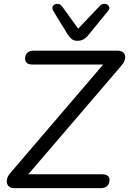

<svg xmlns="http://www.w3.org/2000/svg" viewBox="-20 -965 662 985"><path d="M50.4 0Q36.9 0 27.9 -6.8Q18.9 -13.6 15.9 -25Q13 -36.4 17.3 -50.7Q21.7 -65 35.3 -80.1L536.4 -665.5L537.3 -634.1H145.7Q127.8 -634.1 118.3 -641.8Q108.8 -649.6 108.8 -663.2Q108.8 -684.7 121 -694.8Q133.2 -705 151.1 -705H582.4Q598.9 -705 608.8 -698.2Q618.8 -691.4 621.5 -680Q624.2 -668.6 619 -654.5Q613.9 -640.5 600.8 -625.9L98.7 -40L97.3 -70.9H503.9Q521.9 -70.9 531.8 -63.9Q541.8 -56.9 541.8 -42.8Q541.8 -21.3 529.9 -10.7Q517.9 0 499.5 0ZM376.7 -755.7Q359.6 -755.7 348.1 -764.5Q336.7 -773.3 326.9 -788.9L253.7 -908.3Q246.8 -920.5 249.5 -929.5Q252.2 -938.5 261 -942.6Q269.8 -946.8 280.8 -944.3Q291.7 -941.9 300 -930.1L381 -818L492.4 -935Q501.2 -944.3 511.7 -945.3Q522.2 -946.3 530.5 -941.2Q538.8 -936.1 540.7 -927.5Q542.7 -919 534.3 -908.7L434.9 -787Q422.1 -770.9 408.5 -763.3Q394.8 -755.7 376.7 -755.7Z"/></svg>

Font: Nunito ExtraLight
Style: Italic
Weight: 200
Italic angle: -9°
Designer: Vernon Adams
Foundry: Vernon Adams
Version: Version 3.602